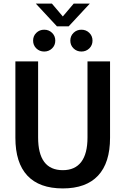

<svg xmlns="http://www.w3.org/2000/svg" viewBox="-20 -1043 701 1073"><path d="M66 -273V-700H193V-275Q193 -92 331 -92Q399 -92 434 -138Q469 -184 469 -275V-700H595V-273Q595 -133 528 -61.5Q461 10 331 10Q200 10 133 -61.5Q66 -133 66 -273ZM180 -1023H270L331 -951L392 -1023H482L364 -896H298ZM165 -816Q165 -842 183 -859.5Q201 -877 227 -877Q253 -877 271 -859.5Q289 -842 289 -816Q289 -790 271 -772.5Q253 -755 227 -755Q201 -755 183 -772.5Q165 -790 165 -816ZM373 -816Q373 -842 391 -859.5Q409 -877 435 -877Q461 -877 479 -859.5Q497 -842 497 -816Q497 -790 479 -772.5Q461 -755 435 -755Q409 -755 391 -772.5Q373 -790 373 -816Z"/></svg>

Font: Sarabun SemiBold
Style: Regular
Weight: 600
Designer: Suppakit Chalermlarp | Katatrad Co.,Ltd.
Foundry: Cadson Demak Co.,Ltd.
Version: Version 1.000; ttfautohint (v1.6)